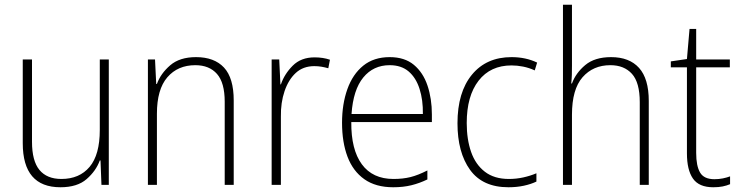

<svg xmlns="http://www.w3.org/2000/svg" viewBox="-20 -780 3123 810"><path d="M439 -529V0H408L404 -103H401Q385 -59 345.5 -24.5Q306 10 235 10Q76 10 76 -176V-529H115V-182Q115 -101 146.5 -63Q178 -25 239 -25Q315 -25 358 -76Q401 -127 401 -232V-529Z M807 -539Q884 -539 925 -495Q966 -451 966 -356V0H928V-351Q928 -431 895.5 -468Q863 -505 804 -505Q730 -505 686 -454Q642 -403 642 -300V0H604V-529H634L639 -426H642Q658 -470 698 -504.5Q738 -539 807 -539Z M1307 -538Q1343 -538 1372 -528L1365 -492Q1351 -496 1336.5 -498.5Q1322 -501 1306 -501Q1259 -501 1228 -472.5Q1197 -444 1180.5 -395.5Q1164 -347 1165 -288V0H1126V-529H1158L1163 -424H1165Q1180 -468 1215 -503Q1250 -538 1307 -538Z M1624 -539Q1687 -539 1726 -506.5Q1765 -474 1783.5 -419Q1802 -364 1802 -297V-265H1462Q1461 -149 1506.5 -87Q1552 -25 1640 -25Q1680 -25 1712 -33Q1744 -41 1783 -61V-23Q1750 -7 1715.5 1.5Q1681 10 1639 10Q1565 10 1517 -24Q1469 -58 1446 -119Q1423 -180 1423 -262Q1423 -341 1445.5 -404Q1468 -467 1512.5 -503Q1557 -539 1624 -539ZM1624 -505Q1555 -505 1512.5 -453Q1470 -401 1463 -299H1764Q1765 -358 1750 -405Q1735 -452 1704 -478.5Q1673 -505 1624 -505Z M2125 10Q2016 10 1963 -63.5Q1910 -137 1910 -260Q1910 -391 1971 -465Q2032 -539 2138 -539Q2198 -539 2246 -516L2236 -483Q2212 -494 2187 -499Q2162 -504 2138 -504Q2049 -504 1999 -439.5Q1949 -375 1949 -261Q1949 -192 1967.5 -139Q1986 -86 2025.5 -55.5Q2065 -25 2127 -25Q2158 -25 2187.5 -31.5Q2217 -38 2243 -49V-14Q2220 -3 2190 3.5Q2160 10 2125 10Z M2393 -504Q2393 -481 2392.5 -464.5Q2392 -448 2390 -428H2393Q2409 -472 2449 -505.5Q2489 -539 2558 -539Q2635 -539 2676 -493.5Q2717 -448 2717 -354V0H2679V-349Q2679 -432 2646 -468.5Q2613 -505 2555 -505Q2482 -505 2437.5 -454Q2393 -403 2393 -296V0H2355V-760H2393Z M2994 -24Q3013 -24 3030 -27.5Q3047 -31 3060 -36V-3Q3046 3 3029 6.5Q3012 10 2989 10Q2929 10 2903.5 -26.5Q2878 -63 2878 -133V-496H2810V-521L2878 -531L2889 -658H2917V-529H3059V-496H2917V-135Q2917 -80 2933.5 -52Q2950 -24 2994 -24Z"/></svg>

Font: Noto Sans Khmer UI SemiCondensed ExtraLight
Style: Regular
Weight: 200
Width: 4
Designer: Danh Hong and the Monotype Design Team
Foundry: Monotype Imaging Inc.
Version: Version 2.002; ttfautohint (v1.8.4.7-5d5b)